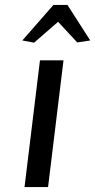

<svg xmlns="http://www.w3.org/2000/svg" viewBox="-20 -763 388 783"><path d="M80 0 143 -517H239L176 0ZM119 -589 71 -598 198 -743H255L348 -598L295 -590L217 -674Z"/></svg>

Font: Expletus Sans
Style: Italic
Weight: 400
Italic angle: -7°
Designer: Jasper de Waard
Foundry: Designtown
Version: Version 7.500